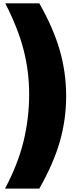

<svg xmlns="http://www.w3.org/2000/svg" viewBox="-20 -927 452 1138"><path d="M372.1 -357.9Q372.1 -218.3 334.5 -87.4Q296.9 43.5 212.9 190.9H9.8Q86.9 45.4 119.9 -90.8Q152.8 -227.1 152.8 -370.1Q152.8 -502.9 119.9 -631.3Q86.9 -759.8 11.2 -907.2H212.9Q294.9 -764.2 333.5 -631.3Q372.1 -498.5 372.1 -357.9Z"/></svg>

Font: Sinkin Sans 900 X Black
Style: Regular
Weight: 950
Designer: Keith Bates
Foundry: K-Type
Version: Sinkin Sans (version 1.0)  by Keith Bates   •   © 2014   www